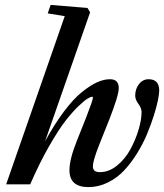

<svg xmlns="http://www.w3.org/2000/svg" viewBox="-20 -745 664 776"><path d="M4.9 0 241.7 -679.7 172.9 -690.9 184.6 -725.1 333.5 -712.9 344.2 -695.3 162.1 -173.8Q200.2 -243.7 238.8 -294.7Q277.3 -345.7 311 -372.8Q344.7 -399.9 372.3 -412.4Q399.9 -424.8 424.3 -424.8Q460 -424.8 460 -389.2Q460 -359.4 421.4 -261.2L380.9 -159.7Q355.5 -95.2 355.5 -73.7Q355.5 -60.5 362.3 -54.9Q369.1 -49.3 384.3 -49.3Q420.4 -49.3 453.1 -75.9Q485.8 -102.5 506.8 -141.1Q527.8 -179.7 540 -220.5Q552.2 -261.2 552.2 -292Q552.2 -307.6 539.3 -325.2Q526.4 -342.8 526.4 -358.4Q526.4 -385.3 541.7 -405Q557.1 -424.8 580.6 -424.8Q623.5 -424.8 623.5 -378.9Q623.5 -366.2 618.4 -340.3Q613.3 -314.5 601.8 -278.1Q590.3 -241.7 574.2 -202.9Q558.1 -164.1 534.2 -125.5Q510.3 -86.9 482.2 -56.6Q454.1 -26.4 416.3 -7.6Q378.4 11.2 337.4 11.2Q260.7 11.2 260.7 -57.1Q260.7 -100.6 290 -174.3L329.6 -273.9Q355.5 -340.8 355.5 -350.1Q355.5 -354 351.6 -354Q347.2 -354 334.7 -346.9Q322.3 -339.8 297.4 -316.2Q272.5 -292.5 244.4 -256.3Q216.3 -220.2 177.7 -152.8Q139.2 -85.4 102.1 0Z"/></svg>

Font: Elstob 18pt SemiBold
Style: Italic
Weight: 600
Italic angle: -20°
Designer: Peter S. Baker
Version: Version 1.015